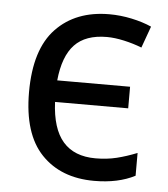

<svg xmlns="http://www.w3.org/2000/svg" viewBox="-45 -587 558 638"><g transform="rotate(5 234.0 -268.0)"><path d="M51 -265Q51 -408 117 -477Q183 -546 295 -546Q332 -546 369.5 -538Q407 -530 436 -517L410 -445Q382 -456 350.5 -463Q319 -470 293 -470Q222 -470 185.5 -431.5Q149 -393 141 -312H384V-240H140Q144 -151 181.5 -108Q219 -65 290 -65Q328 -65 360.5 -73Q393 -81 428 -95V-19Q372 10 292 10Q181 10 116 -58Q51 -126 51 -265Z"/></g></svg>

Font: Noto Sans Display
Style: Regular
Weight: 400
Designer: Monotype Design team
Foundry: Monotype Imaging Inc.
Version: Version 1.000